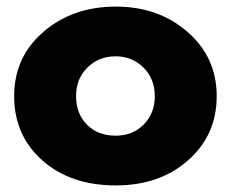

<svg xmlns="http://www.w3.org/2000/svg" viewBox="-20 -548 701 583"><path d="M332 -528Q461 -528 549.5 -451Q638 -374 638 -256Q638 -138 551.5 -61.5Q465 15 332 15Q194 15 108.5 -61Q23 -137 23 -256Q23 -375 112 -451.5Q201 -528 332 -528ZM331 -136Q383 -136 416.5 -170Q450 -204 450 -256Q450 -309 415.5 -343Q381 -377 331 -377Q280 -377 245.5 -343Q211 -309 211 -256Q211 -203 244 -169.5Q277 -136 331 -136Z"/></svg>

Font: Hussar
Style: BoldWeb
Weight: 700
Foundry: Cannot Into Space Fonts
Version: Version 2.00